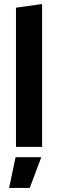

<svg xmlns="http://www.w3.org/2000/svg" viewBox="-20 -726 288 949"><path d="M59 -688 188 -706V0H59ZM184 51 127 203H25L57 51Z"/></svg>

Font: Roundo SemiBold
Style: Regular
Weight: 600
Designer: Namrata Goyal (Gurmukhi), Shiva Nallaperumal (Latin)
Foundry: Indian Type Foundry
Version: Version 1.000;PS 1.0;hotconv 1.0.88;makeotf.lib2.5.647800